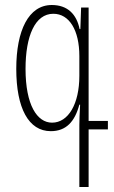

<svg xmlns="http://www.w3.org/2000/svg" viewBox="-20 -514 457 767"><path d="M297 233H334V3H411V-31H334V-484H304L301 -398H298C286 -457 250 -494 187 -494C94 -494 45 -392 45 -239C45 -82 94 10 183 10C244 10 279 -28 297 -96H300C298 -65 297 -29 297 -14ZM188 -24C128 -24 82 -95 82 -239C82 -370 120 -459 193 -459C257 -459 297 -393 297 -290V-211C297 -99 253 -24 188 -24Z"/></svg>

Font: Noto Sans Armenian ExtraCondensed ExtraLight
Style: Regular
Weight: 200
Width: 2
Designer: Monotype Design Team
Foundry: Monotype Imaging Inc.
Version: Version 2.008